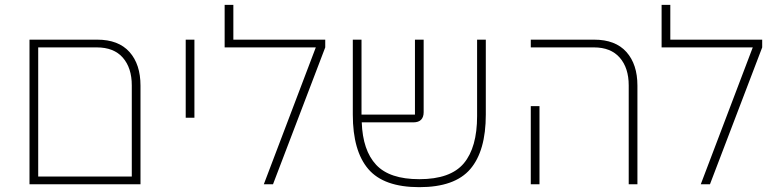

<svg xmlns="http://www.w3.org/2000/svg" viewBox="-20 -762 3202 794"><path d="M102 -598H382Q470 -598 515.5 -547Q561 -496 561 -408V0H102ZM525 -32V-409Q525 -481 488 -523.5Q451 -566 380 -566H138V-32Z M748 -598H784V-275H748Z M1286 -566H909V-742H945V-598H1325V-566L1109 0H1071Z M1714 12Q1567 12 1503 -63Q1439 -138 1439 -288V-598H1475V-288H1696V-598H1732V-298Q1732 -278 1721.5 -267Q1711 -256 1689 -256H1476Q1480 -140 1535.5 -80.5Q1591 -21 1714 -21Q1843 -21 1898 -86.5Q1953 -152 1953 -282V-598H1989V-288Q1989 -138 1925 -63Q1861 12 1714 12Z M2580 -409Q2580 -481 2543 -523.5Q2506 -566 2436 -566H2175V-598H2437Q2525 -598 2570.5 -547Q2616 -496 2616 -408V0H2580ZM2175 -323H2211V0H2175Z M3093 -566H2716V-742H2752V-598H3132V-566L2916 0H2878Z"/></svg>

Font: IBM Plex Sans Hebrew ExtraLight
Style: Regular
Weight: 200
Designer: Mike Abbink, Paul van der Laan, Pieter van Rosmalen, Yanek Iontef
Foundry: Bold Monday
Version: Version 1.2